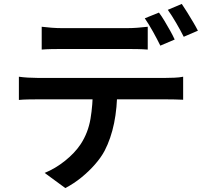

<svg xmlns="http://www.w3.org/2000/svg" viewBox="-20 -884 1040 976"><path d="M192 -748Q216 -745 243 -743Q270 -741 294 -741Q313 -741 347 -741Q381 -741 422 -741Q463 -741 503.5 -741Q544 -741 577 -741Q610 -741 627 -741Q652 -741 679 -743Q706 -745 731 -748V-632Q706 -634 679 -634.5Q652 -635 627 -635Q610 -635 577 -635Q544 -635 503.5 -635Q463 -635 422 -635Q381 -635 347 -635Q313 -635 295 -635Q270 -635 242 -634.5Q214 -634 192 -632ZM76 -494Q97 -491 121.5 -489.5Q146 -488 169 -488Q182 -488 221 -488Q260 -488 315 -488Q370 -488 433.5 -488Q497 -488 560.5 -488Q624 -488 679.5 -488Q735 -488 773.5 -488Q812 -488 824 -488Q840 -488 866 -489Q892 -490 911 -494V-377Q893 -378 868.5 -378.5Q844 -379 824 -379Q812 -379 773.5 -379Q735 -379 679.5 -379Q624 -379 560.5 -379Q497 -379 433.5 -379Q370 -379 315 -379Q260 -379 221 -379Q182 -379 169 -379Q147 -379 121.5 -378.5Q96 -378 76 -376ZM576 -432Q576 -336 560 -258Q544 -180 512 -118Q494 -84 463.5 -49Q433 -14 394.5 17.5Q356 49 312 72L207 -5Q261 -27 310.5 -66.5Q360 -106 390 -151Q428 -209 440 -280Q452 -351 452 -432ZM788 -820Q801 -803 816 -778Q831 -753 845 -728Q859 -703 868 -683L795 -652Q780 -683 758 -722.5Q736 -762 716 -791ZM904 -864Q917 -845 932.5 -820Q948 -795 962.5 -770.5Q977 -746 986 -728L914 -697Q898 -729 875.5 -767.5Q853 -806 833 -834Z"/></svg>

Font: Noto Sans KR SemiBold
Style: Regular
Weight: 600
Designer: Ryoko NISHIZUKA  (kana, bopomofo & ideographs); Paul D. Hunt (Latin, Greek & Cyrillic); Sandoll Communications , Soo-you
Foundry: Adobe
Version: Version 2.004-H2;hotconv 1.0.118;makeotfexe 2.5.65603